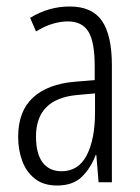

<svg xmlns="http://www.w3.org/2000/svg" viewBox="-20 -562 431 592"><path d="M195 -542Q264 -542 294.5 -497.5Q325 -453 325 -360V0H284L277 -84H275Q260 -44 232.5 -17Q205 10 156 10Q114 10 87.5 -11Q61 -32 48.5 -66Q36 -100 36 -140Q36 -219 81.5 -261Q127 -303 211 -310L272 -315V-358Q272 -433 252.5 -464.5Q233 -496 189 -496Q168 -496 143.5 -489Q119 -482 91 -465L73 -507Q130 -542 195 -542ZM217 -269Q91 -257 91 -141Q91 -88 111.5 -61Q132 -34 170 -34Q222 -34 247.5 -83.5Q273 -133 273 -216V-274Z"/></svg>

Font: Noto Sans Hebrew ExtraCondensed Light
Style: Regular
Weight: 300
Width: 2
Designer: Monotype Design Team
Foundry: Monotype Imaging Inc.
Version: Version 2.004; ttfautohint (v1.8.4.7-5d5b)